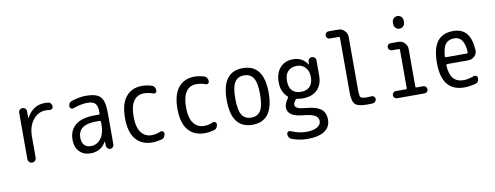

<svg xmlns="http://www.w3.org/2000/svg" viewBox="-75 -1166 4650 1803"><g transform="rotate(-10 2250.0 -265.0)"><path d="M150.4 0Q133.8 0 122.1 -11.7Q110.4 -23.4 110.4 -39.1V-482.4Q110.4 -498 121.1 -508.8Q131.8 -519.5 147.9 -519.5Q164.1 -519.5 174.8 -508.8Q185.5 -498 185.5 -482.4V-420.9Q185.5 -419.9 186.5 -419.9Q188.5 -419.9 189.5 -420.9Q251 -530.3 360.4 -530.3Q384.8 -530.3 396.5 -528.3Q411.1 -526.4 420.4 -513.7Q429.7 -501 429.7 -485.4Q429.7 -472.7 419.4 -464.4Q409.2 -456.1 396.5 -458Q378.9 -460.9 360.4 -460.9Q287.1 -460.9 238.3 -399.9Q189.5 -338.9 189.5 -240.2V-39.1Q189.5 -22.5 177.7 -11.2Q166 0 150.4 0Z M804.7 -275.4Q634.8 -275.4 634.8 -150.4Q634.8 -105.5 657.2 -81.1Q679.7 -56.6 719.7 -56.6Q778.3 -56.6 815.4 -105Q852.5 -153.3 852.5 -240.2V-263.7Q852.5 -274.4 841.8 -275.4ZM705.1 9.8Q639.6 9.8 599.6 -31.7Q559.6 -73.2 559.6 -144.5Q559.6 -235.4 621.1 -285.2Q682.6 -335 804.7 -335H841.8Q852.5 -335 852.5 -345.7V-360.4Q852.5 -417 830.6 -439.9Q808.6 -462.9 754.9 -462.9Q700.2 -462.9 619.1 -435.5Q607.4 -430.7 596.2 -438.5Q585 -446.3 585 -459Q585 -497.1 619.1 -506.8Q693.4 -530.3 754.9 -530.3Q854.5 -530.3 892.1 -490.2Q929.7 -450.2 929.7 -339.8V-36.1Q929.7 -21.5 919.4 -10.7Q909.2 0 894 0Q878.9 0 868.7 -10.7Q858.4 -21.5 857.4 -36.1L856.4 -74.2Q856.4 -75.2 855.5 -75.2Q853.5 -75.2 852.5 -74.2Q805.7 9.8 705.1 9.8Z M1294.9 9.8Q1193.4 9.8 1136.7 -57.6Q1080.1 -125 1080.1 -259.8Q1080.1 -393.6 1135.3 -461.9Q1190.4 -530.3 1290 -530.3Q1329.1 -530.3 1377.9 -516.6Q1394.5 -512.7 1404.8 -498Q1415 -483.4 1415 -464.8Q1415 -451.2 1403.8 -443.8Q1392.6 -436.5 1379.9 -442.4Q1338.9 -458 1294.9 -458Q1231.4 -458 1196.8 -408.2Q1162.1 -358.4 1162.1 -259.8Q1162.1 -159.2 1199.2 -108.9Q1236.3 -58.6 1299.8 -58.6Q1342.8 -58.6 1384.8 -77.1Q1396.5 -82 1408.2 -75.2Q1419.9 -68.4 1419.9 -54.7Q1419.9 -37.1 1410.2 -22Q1400.4 -6.8 1382.8 -2.9Q1334 9.8 1294.9 9.8Z M1794.9 9.8Q1693.4 9.8 1636.7 -57.6Q1580.1 -125 1580.1 -259.8Q1580.1 -393.6 1635.3 -461.9Q1690.4 -530.3 1790 -530.3Q1829.1 -530.3 1877.9 -516.6Q1894.5 -512.7 1904.8 -498Q1915 -483.4 1915 -464.8Q1915 -451.2 1903.8 -443.8Q1892.6 -436.5 1879.9 -442.4Q1838.9 -458 1794.9 -458Q1731.4 -458 1696.8 -408.2Q1662.1 -358.4 1662.1 -259.8Q1662.1 -159.2 1699.2 -108.9Q1736.3 -58.6 1799.8 -58.6Q1842.8 -58.6 1884.8 -77.1Q1896.5 -82 1908.2 -75.2Q1919.9 -68.4 1919.9 -54.7Q1919.9 -37.1 1910.2 -22Q1900.4 -6.8 1882.8 -2.9Q1834 9.8 1794.9 9.8Z M2339.4 -415.5Q2310.5 -460.9 2250 -460.9Q2189.5 -460.9 2160.6 -415.5Q2131.8 -370.1 2131.8 -260.3Q2131.8 -150.4 2160.6 -104.5Q2189.5 -58.6 2250 -58.6Q2310.5 -58.6 2339.4 -104.5Q2368.2 -150.4 2368.2 -260.3Q2368.2 -370.1 2339.4 -415.5ZM2450.2 -260.3Q2450.2 9.8 2250 9.8Q2049.8 9.8 2049.8 -260.3Q2049.8 -530.3 2250 -530.3Q2450.2 -530.3 2450.2 -260.3Z M2754.9 -462.9Q2700.2 -462.9 2669.4 -431.6Q2638.7 -400.4 2638.7 -339.8Q2638.7 -215.8 2754.9 -215.8Q2806.6 -215.8 2836.4 -247.1Q2866.2 -278.3 2866.2 -337.9Q2866.2 -394.5 2834.5 -428.7Q2802.7 -462.9 2754.9 -462.9ZM2735.4 163.1Q2801.8 163.1 2838.9 141.1Q2876 119.1 2876 85Q2876 49.8 2843.8 30.8Q2811.5 11.7 2730.5 3.9Q2585.9 -8.8 2585 -94.7Q2585 -133.8 2620.1 -180.7Q2625 -189.5 2619.1 -196.3Q2560.5 -246.1 2559.6 -339.8Q2559.6 -428.7 2606 -479.5Q2652.3 -530.3 2730.5 -530.3Q2818.4 -530.3 2866.2 -456.1Q2866.2 -455.1 2868.2 -455.1Q2869.1 -455.1 2869.1 -456.1L2870.1 -483.4Q2871.1 -499 2881.3 -509.3Q2891.6 -519.5 2908.2 -519.5Q2922.9 -519.5 2934.1 -508.8Q2945.3 -498 2945.3 -483.4V-337.9Q2945.3 -249 2895 -200.7Q2844.7 -152.3 2754.9 -152.3Q2735.4 -152.3 2701.2 -158.2Q2692.4 -160.2 2686.5 -150.4Q2685.5 -149.4 2684.6 -147Q2683.6 -144.5 2682.6 -143.6Q2667 -122.1 2667 -110.4Q2667 -87.9 2687.5 -76.2Q2708 -64.5 2759.8 -59.6Q2867.2 -50.8 2911.1 -17.1Q2955.1 16.6 2955.1 85Q2955.1 154.3 2898.9 192.4Q2842.8 230.5 2735.4 230.5Q2661.1 230.5 2590.8 205.1Q2554.7 192.4 2554.7 152.3Q2554.7 139.6 2565.9 132.3Q2577.1 125 2588.9 129.9Q2666 163.1 2735.4 163.1Z M3103.5 -662.1Q3089.8 -662.1 3080.1 -671.9Q3070.3 -681.6 3070.3 -695.8Q3070.3 -710 3080.1 -720.2Q3089.8 -730.5 3103.5 -730.5H3196.3Q3231.4 -730.5 3256.3 -705.1Q3281.2 -679.7 3281.2 -644.5V-150.4Q3281.2 -84 3291.5 -70.8Q3301.8 -57.6 3355.5 -57.6Q3367.2 -57.6 3394.5 -59.6Q3408.2 -61.5 3418.9 -51.8Q3429.7 -42 3429.7 -29.3Q3429.7 -14.6 3420.4 -3.9Q3411.1 6.8 3396.5 7.8Q3362.3 9.8 3344.7 9.8Q3254.9 9.8 3227.1 -18.6Q3199.2 -46.9 3199.2 -139.6V-651.4Q3199.2 -662.1 3188.5 -662.1Z M3628.9 0Q3615.2 0 3605 -9.8Q3594.7 -19.5 3594.7 -33.7Q3594.7 -47.9 3605 -58.1Q3615.2 -68.4 3628.9 -68.4H3722.7Q3733.4 -68.4 3734.4 -79.1V-441.4Q3734.4 -452.1 3722.7 -452.1H3659.2Q3645.5 -452.1 3635.3 -461.9Q3625 -471.7 3625 -485.8Q3625 -500 3634.8 -509.8Q3644.5 -519.5 3659.2 -519.5H3731.4Q3766.6 -519.5 3791.5 -494.6Q3816.4 -469.7 3816.4 -434.6V-79.1Q3816.4 -68.4 3827.1 -68.4H3890.6Q3904.3 -68.4 3914.6 -58.1Q3924.8 -47.9 3924.8 -33.7Q3924.8 -19.5 3915 -9.8Q3905.3 0 3890.6 0ZM3713.9 -709Q3713.9 -730.5 3729 -745.1Q3744.1 -759.8 3765.1 -759.8Q3786.1 -759.8 3801.3 -745.1Q3816.4 -730.5 3816.4 -709V-691.4Q3816.4 -669.9 3801.3 -654.8Q3786.1 -639.6 3765.1 -639.6Q3744.1 -639.6 3729 -654.8Q3713.9 -669.9 3713.9 -691.4Z M4254.9 -460.9Q4200.2 -460.9 4172.4 -427.2Q4144.5 -393.6 4138.7 -310.5Q4138.7 -299.8 4149.4 -299.8H4344.7Q4355.5 -299.8 4356.4 -311.5Q4349.6 -460.9 4254.9 -460.9ZM4269.5 9.8Q4054.7 9.8 4054.7 -259.8Q4054.7 -400.4 4105 -465.3Q4155.3 -530.3 4254.9 -530.3Q4336.9 -530.3 4380.9 -480.5Q4424.8 -430.7 4432.6 -320.3Q4435.5 -285.2 4410.2 -259.8Q4384.8 -234.4 4347.7 -234.4H4149.4Q4138.7 -234.4 4137.7 -221.7Q4143.6 -134.8 4177.7 -96.7Q4211.9 -58.6 4275.4 -58.6Q4316.4 -58.6 4373 -79.1Q4386.7 -84 4398.4 -76.7Q4410.2 -69.3 4410.2 -54.7Q4410.2 -13.7 4373 -3.9Q4314.5 9.8 4269.5 9.8Z"/></g></svg>

Font: Rounded-X Mgen+ 2m regular
Style: Regular
Weight: 400
Designer: [Source Han Sans]
Ryoko NISHIZUKA  (kana & ideographs); Paul D. Hunt (Latin, Greek & Cyrillic); Wenlong ZHANG  (bopomofo
Version: Version 1.059.20150602